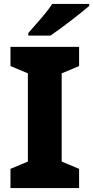

<svg xmlns="http://www.w3.org/2000/svg" viewBox="-20 -951 471 971"><path d="M380 0H33V-97L121 -134V-580L33 -617V-714H380V-617L292 -580V-134L380 -97ZM431 -921Q415 -907 390 -887Q365 -867 336.5 -845Q308 -823 281 -803.5Q254 -784 235 -771H123V-784Q139 -803 162 -828.5Q185 -854 207.5 -881.5Q230 -909 244 -931H431Z"/></svg>

Font: Noto Sans Devanagari ExtraBold
Style: Regular
Weight: 800
Version: Version 2.003